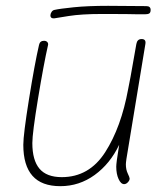

<svg xmlns="http://www.w3.org/2000/svg" viewBox="-20 -641 572 659"><path d="M414 -96Q412 -82 412 -77Q412 -59 418.5 -45.5Q425 -32 425 -28Q425 -22 419 -15.5Q413 -9 406 -9Q395 -9 387 -26.5Q379 -44 379 -69Q379 -75 381 -91L389 -144Q358 -79 305 -40.5Q252 -2 187 -2Q123 -2 91.5 -37.5Q60 -73 60 -144Q60 -179 79.5 -300.5Q99 -422 114 -487Q117 -501 131 -501Q138 -501 142 -497Q146 -493 145 -487Q130 -421 110.5 -302.5Q91 -184 91 -150Q91 -91 115.5 -62Q140 -33 192 -33Q286 -33 341 -118.5Q396 -204 420 -336L428 -377L448 -490Q451 -507 466 -507Q482 -507 479 -490ZM164 -578Q153 -578 153 -588Q153 -594 157 -600Q161 -606 167 -607Q184 -611 232.5 -616Q281 -621 351 -621L482 -620Q497 -620 497 -607Q497 -598 492.5 -595Q488 -592 478 -592H452Q428 -593 329 -593Q260 -593 215.5 -586Q171 -579 166 -578Z"/></svg>

Font: Mali ExtraLight
Style: Italic
Weight: 275
Italic angle: -10°
Version: Version 1.000; ttfautohint (v1.6)